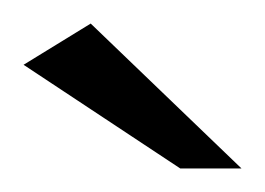

<svg xmlns="http://www.w3.org/2000/svg" viewBox="-20 -603 225 163"><path d="M133 -460 0 -548 57 -583 185 -460Z"/></svg>

Font: Genos Thin SemiBold
Style: Regular
Weight: 600
Version: Version 1.010